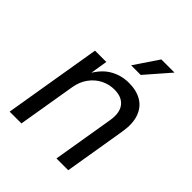

<svg xmlns="http://www.w3.org/2000/svg" viewBox="-211 -887 1013 1013"><g transform="rotate(45 295.5 -380.5)"><path d="M173.8 -324.2 119.6 0H31.7L122.6 -545.9H207L185.5 -413.6L172.9 -416.5Q209.5 -490.7 259.3 -521.7Q309.1 -552.7 370.1 -552.7Q426.8 -552.7 465.8 -529.3Q504.9 -505.9 521.2 -459.5Q537.6 -413.1 525.9 -343.8L468.8 0H380.9L438 -342.3Q448.7 -406.2 422.4 -439.9Q396 -473.6 340.8 -473.6Q300.8 -473.6 265.6 -455.8Q230.5 -438 206.1 -404.5Q181.6 -371.1 173.8 -324.2ZM312 -626 402.8 -760.7H501L383.8 -626Z"/></g></svg>

Font: Inter Variable
Style: Italic
Weight: 400
Italic angle: -9.39999°
Designer: Rasmus Andersson
Foundry: rsms
Version: Version 4.001;git-9221beed3